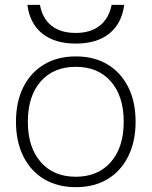

<svg xmlns="http://www.w3.org/2000/svg" viewBox="-20 -763 626 793"><path d="M293 10Q218 10 162.5 -23Q107 -56 76.5 -117Q46 -178 46 -260Q46 -343 76.5 -403.5Q107 -464 162.5 -497Q218 -530 293 -530Q369 -530 424 -497Q479 -464 509.5 -403.5Q540 -343 540 -260Q540 -178 509.5 -117Q479 -56 424 -23Q369 10 293 10ZM293 -33Q385 -33 438 -94Q491 -155 491 -260Q491 -366 438 -426.5Q385 -487 293 -487Q201 -487 148 -426.5Q95 -366 95 -260Q95 -155 148 -94Q201 -33 293 -33ZM293 -583Q206 -583 154.5 -624.5Q103 -666 93 -743H145Q155 -687 192.5 -657Q230 -627 293 -627Q354 -627 392 -657Q430 -687 441 -743H493Q483 -666 431.5 -624.5Q380 -583 293 -583Z"/></svg>

Font: M PLUS 2 Light
Style: Regular
Weight: 300
Designer: Coji Morishita
Foundry: UNDERFOREST DESIGN
Version: Version 1.001